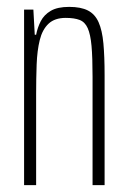

<svg xmlns="http://www.w3.org/2000/svg" viewBox="-20 -538 368 558"><path d="M50 0V-510H77L81 -437H85Q89 -458 98.5 -476.5Q108 -495 127.5 -506.5Q147 -518 181 -518Q215 -518 235.5 -507.5Q256 -497 266.5 -473.5Q277 -450 280.5 -412Q284 -374 284 -320V0H249V-315Q249 -371 246 -404.5Q243 -438 235 -456Q227 -474 211.5 -480Q196 -486 171 -486Q139 -486 121 -469Q103 -452 95.5 -421.5Q88 -391 86.5 -350.5Q85 -310 85 -264V0Z"/></svg>

Font: Saira UltraCondensed Thin
Style: Regular
Weight: 250
Width: 1
Designer: Hector Gatti with collaboration of the Omnibus-Type team
Foundry: Omnibus-Type
Version: Version 1.101